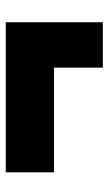

<svg xmlns="http://www.w3.org/2000/svg" viewBox="127 -598 382 677"><g transform="rotate(-90 318.5 -260.0)"><path d="M578.1 -431.2V-88.9H418V-261.2H48.8V-431.2Z"/></g></svg>

Font: Rawline Black
Style: Regular
Weight: 900
Designer: Matt McInerney, Pablo Impallari, Rodrigo Fuenzalida
Foundry: Matt McInerney, Pablo Impallari, Rodrigo Fuenzalida
Version: Version 4.020;PS 004.020;hotconv 1.0.88;makeotf.lib2.5.64775